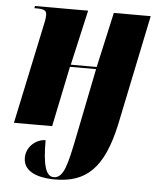

<svg xmlns="http://www.w3.org/2000/svg" viewBox="-54 -583 734 871"><g transform="rotate(5 312.5 -148.0)"><path d="M228 240C371 240 449 168 493 -35L597 -536H429L373 -285H255L312 -536H70L68 -526H82C120 -526 124 -515 124 -498C124 -482 119 -462 112 -429L21 0H195L252 -275H371L308 38C282 166 268 230 222 230C184 230 171 172 171 66C133 66 84 99 84 154C84 234 190 240 228 240Z"/></g></svg>

Font: Noto Serif Display Condensed Black
Style: Italic
Weight: 900
Width: 3
Italic angle: -12°
Designer: Monotype Design Team
Foundry: Monotype Imaging Inc.
Version: Version 2.009